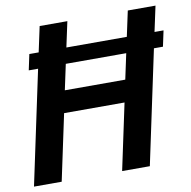

<svg xmlns="http://www.w3.org/2000/svg" viewBox="-82 -819 897 901"><g transform="rotate(-10 367.0 -369.0)"><path d="M78.5 -541.5 94.5 -616.5H139L165 -737.5H297L271 -616.5H559L585 -737.5H717L691 -616.5H734L718 -541.5H675L560 0H428L495 -315H207L140 0H8L123 -541.5ZM229 -420H517L543 -541.5H255Z"/></g></svg>

Font: Epilogue SemiBold
Style: Italic
Weight: 600
Italic angle: -12°
Designer: Tyler Finck
Foundry: Etcetera Type Co
Version: Version 2.111; ttfautohint (v1.8.3)